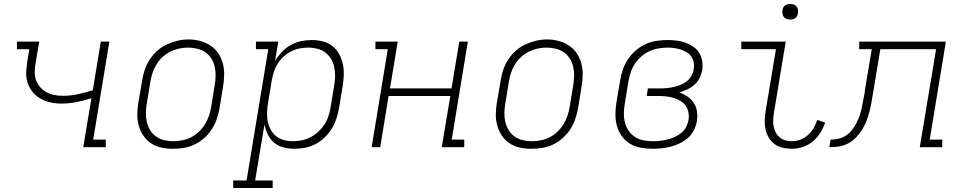

<svg xmlns="http://www.w3.org/2000/svg" viewBox="-20 -739 4840 964"><path d="M398 0 439 -246Q402 -234 364.5 -226.5Q327 -219 289 -219Q268 -219 247.5 -222Q227 -225 208.5 -232Q190 -239 173.5 -250Q157 -261 144.5 -276Q132 -291 124 -309Q116 -327 113 -347Q110 -367 112 -388Q114 -409 117 -430L127 -492H65V-530H177L159 -424Q155 -402 154.5 -379.5Q154 -357 160.5 -337.5Q167 -318 181 -302Q195 -286 213.5 -276Q232 -266 253 -262Q274 -258 296 -258Q334 -258 371.5 -266Q409 -274 446 -286L486 -530H529L448 -38H511V0Z M848 8Q819 8 790.5 2Q762 -4 738.5 -19.5Q715 -35 699.5 -58.5Q684 -82 676.5 -109Q669 -136 669.5 -166Q670 -196 675 -226L694 -336Q698 -363 707 -389.5Q716 -416 732 -440.5Q748 -465 770 -484.5Q792 -504 818 -516Q844 -528 871.5 -534.5Q899 -541 927 -541Q956 -541 984.5 -533.5Q1013 -526 1036.5 -510.5Q1060 -495 1075.5 -472Q1091 -449 1098.5 -421.5Q1106 -394 1105.5 -364Q1105 -334 1100 -304L1082 -194Q1077 -167 1068 -140.5Q1059 -114 1043 -89.5Q1027 -65 1005 -45.5Q983 -26 957 -13.5Q931 -1 903 3.5Q875 8 848 8ZM849 -30Q872 -30 895 -34.5Q918 -39 939 -49.5Q960 -60 978 -77Q996 -94 1008.5 -114Q1021 -134 1028.5 -156Q1036 -178 1040 -201L1058 -311Q1062 -334 1062.5 -358Q1063 -382 1058 -404Q1053 -426 1041 -445Q1029 -464 1011 -476.5Q993 -489 970 -494.5Q947 -500 923 -500Q901 -500 878.5 -495Q856 -490 835 -479.5Q814 -469 796 -452.5Q778 -436 765.5 -415.5Q753 -395 746 -373.5Q739 -352 735 -329L717 -219Q713 -196 712.5 -172.5Q712 -149 717 -127Q722 -105 733.5 -86Q745 -67 763 -54Q781 -41 803.5 -35.5Q826 -30 849 -30Z M1151 205V167H1218L1327 -492H1265V-530H1377L1361 -432Q1375 -457 1395 -478Q1415 -499 1440 -513Q1465 -527 1492 -532.5Q1519 -538 1546 -538Q1546 -538 1546 -538Q1546 -538 1546 -538Q1574 -538 1601.5 -531Q1629 -524 1649.5 -507.5Q1670 -491 1683 -467Q1696 -443 1701.5 -416.5Q1707 -390 1706 -361.5Q1705 -333 1700 -304L1682 -194Q1677 -168 1668.5 -142Q1660 -116 1645 -92Q1630 -68 1609 -48Q1588 -28 1563 -15Q1538 -2 1511.5 3Q1485 8 1458 8Q1430 8 1403 1Q1376 -6 1356 -23Q1336 -40 1324.5 -64Q1313 -88 1308 -114L1261 167H1349V205ZM1450 -30Q1473 -30 1495.5 -34.5Q1518 -39 1539 -50Q1560 -61 1578 -77.5Q1596 -94 1609 -114Q1622 -134 1629 -156Q1636 -178 1640 -201L1658 -311Q1662 -334 1662.5 -357.5Q1663 -381 1658 -403Q1653 -425 1641.5 -444Q1630 -463 1612.5 -476Q1595 -489 1572.5 -494.5Q1550 -500 1527 -500Q1505 -500 1483 -495.5Q1461 -491 1440.5 -480.5Q1420 -470 1402.5 -453.5Q1385 -437 1373 -417.5Q1361 -398 1354.5 -376.5Q1348 -355 1344 -333L1326 -223Q1322 -200 1321 -176.5Q1320 -153 1324 -131Q1328 -109 1338.5 -89Q1349 -69 1366 -55.5Q1383 -42 1405 -36Q1427 -30 1450 -30Z M1846 0 1927 -492H1865V-530H1977L1938 -295H2247L2286 -530H2329L2248 -38H2311V0H2198L2241 -257H1931L1889 0Z M2648 8Q2619 8 2590.5 2Q2562 -4 2538.5 -19.5Q2515 -35 2499.5 -58.5Q2484 -82 2476.5 -109Q2469 -136 2469.5 -166Q2470 -196 2475 -226L2494 -336Q2498 -363 2507 -389.5Q2516 -416 2532 -440.5Q2548 -465 2570 -484.5Q2592 -504 2618 -516Q2644 -528 2671.5 -534.5Q2699 -541 2727 -541Q2756 -541 2784.5 -533.5Q2813 -526 2836.5 -510.5Q2860 -495 2875.5 -472Q2891 -449 2898.5 -421.5Q2906 -394 2905.5 -364Q2905 -334 2900 -304L2882 -194Q2877 -167 2868 -140.5Q2859 -114 2843 -89.5Q2827 -65 2805 -45.5Q2783 -26 2757 -13.5Q2731 -1 2703 3.5Q2675 8 2648 8ZM2649 -30Q2672 -30 2695 -34.5Q2718 -39 2739 -49.5Q2760 -60 2778 -77Q2796 -94 2808.5 -114Q2821 -134 2828.5 -156Q2836 -178 2840 -201L2858 -311Q2862 -334 2862.5 -358Q2863 -382 2858 -404Q2853 -426 2841 -445Q2829 -464 2811 -476.5Q2793 -489 2770 -494.5Q2747 -500 2723 -500Q2701 -500 2678.5 -495Q2656 -490 2635 -479.5Q2614 -469 2596 -452.5Q2578 -436 2565.5 -415.5Q2553 -395 2546 -373.5Q2539 -352 2535 -329L2517 -219Q2513 -196 2512.5 -172.5Q2512 -149 2517 -127Q2522 -105 2533.5 -86Q2545 -67 2563 -54Q2581 -41 2603.5 -35.5Q2626 -30 2649 -30Z M3257 8Q3226 8 3196.5 2.5Q3167 -3 3143 -17.5Q3119 -32 3102 -55.5Q3085 -79 3077.5 -107Q3070 -135 3070 -165Q3070 -195 3075 -226L3094 -336Q3098 -363 3107.5 -390.5Q3117 -418 3133.5 -442.5Q3150 -467 3173 -486.5Q3196 -506 3222.5 -518Q3249 -530 3277.5 -534Q3306 -538 3333 -538Q3356 -538 3379 -535Q3402 -532 3422.5 -524.5Q3443 -517 3461 -504.5Q3479 -492 3490.5 -473.5Q3502 -455 3505.5 -432.5Q3509 -410 3506 -387Q3502 -367 3492.5 -347.5Q3483 -328 3466.5 -313.5Q3450 -299 3430.5 -290Q3411 -281 3391 -275Q3413 -267 3432 -254Q3451 -241 3463.5 -222Q3476 -203 3479.5 -179Q3483 -155 3479 -131Q3475 -108 3464 -85.5Q3453 -63 3434.5 -47Q3416 -31 3394 -20Q3372 -9 3349 -3Q3326 3 3302.5 5.5Q3279 8 3257 8ZM3258 -30Q3276 -30 3294.5 -32Q3313 -34 3331 -38.5Q3349 -43 3367 -51Q3385 -59 3400.5 -71.5Q3416 -84 3425 -101.5Q3434 -119 3437 -137Q3440 -156 3436.5 -175Q3433 -194 3422.5 -208.5Q3412 -223 3396 -232.5Q3380 -242 3362 -247.5Q3344 -253 3325 -255Q3306 -257 3286 -257H3227L3233 -295H3293Q3310 -295 3327 -296.5Q3344 -298 3361.5 -302Q3379 -306 3396 -312.5Q3413 -319 3427.5 -330.5Q3442 -342 3451.5 -358.5Q3461 -375 3463 -392Q3466 -409 3463 -425.5Q3460 -442 3451 -455Q3442 -468 3428 -476.5Q3414 -485 3398.5 -490Q3383 -495 3366.5 -497.5Q3350 -500 3333 -500Q3310 -500 3286.5 -496Q3263 -492 3241 -482Q3219 -472 3200 -455.5Q3181 -439 3167.5 -418.5Q3154 -398 3146.5 -375Q3139 -352 3135 -329L3117 -219Q3113 -195 3112.5 -171Q3112 -147 3117.5 -124.5Q3123 -102 3136 -83Q3149 -64 3168 -51.5Q3187 -39 3210 -34.5Q3233 -30 3258 -30Z M3956 8Q3933 8 3910.5 3Q3888 -2 3870 -15Q3852 -28 3840.5 -47Q3829 -66 3824 -88Q3819 -110 3819.5 -133.5Q3820 -157 3824 -181L3876 -492H3702V-530H3925L3866 -174Q3863 -157 3862 -139.5Q3861 -122 3864 -106Q3867 -90 3874.5 -75Q3882 -60 3894.5 -49.5Q3907 -39 3923 -34.5Q3939 -30 3956 -30Q3978 -30 3999 -38Q4020 -46 4037 -61.5Q4054 -77 4065.5 -96.5Q4077 -116 4083 -137L4123 -124Q4114 -97 4098.5 -72Q4083 -47 4060.5 -28.5Q4038 -10 4010.5 -1Q3983 8 3956 8ZM3947 -641Q3938 -641 3929.5 -644Q3921 -647 3915.5 -654Q3910 -661 3908.5 -670.5Q3907 -680 3909 -690Q3910 -696 3913 -702Q3916 -708 3922 -712Q3928 -716 3934.5 -717.5Q3941 -719 3947 -719Q3957 -719 3965.5 -716Q3974 -713 3979.5 -706Q3985 -699 3986.5 -689.5Q3988 -680 3986 -670Q3985 -664 3981.5 -658Q3978 -652 3972.5 -648Q3967 -644 3960.5 -642.5Q3954 -641 3947 -641Z M4144 0 4150 -38Q4170 -38 4190 -42.5Q4210 -47 4227.5 -58.5Q4245 -70 4258 -87Q4271 -104 4280.5 -122.5Q4290 -141 4296.5 -160Q4303 -179 4307 -198.5Q4311 -218 4314.5 -238Q4318 -258 4322 -277Q4322 -277 4322 -277.5Q4322 -278 4322 -278V-280Q4322 -280 4322 -281Q4322 -282 4322 -283L4357 -492H4294V-530H4729L4648 -38H4711V0H4598L4680 -492H4400L4364 -275Q4360 -252 4356 -228.5Q4352 -205 4346 -181.5Q4340 -158 4331.5 -134.5Q4323 -111 4309.5 -89.5Q4296 -68 4278.5 -49.5Q4261 -31 4238.5 -19Q4216 -7 4192 -3.5Q4168 0 4144 0Z"/></svg>

Font: Iosevka Curly Slab XLtEx
Style: Italic
Weight: 200
Width: 7
Italic angle: -9°
Monospace: yes
Designer: Belleve Invis
Foundry: Belleve Invis
Version: Version 11.1.0; ttfautohint (v1.8.3)